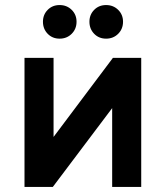

<svg xmlns="http://www.w3.org/2000/svg" viewBox="-20 -740 656 760"><path d="M77 0V-511H192V-198L427 -511H539V0H424V-312L189 0ZM216 -587Q187.5 -587 168.8 -606.2Q150 -625.5 150 -654Q150 -682 168.8 -701Q187.5 -720 216 -720Q244.5 -720 263.8 -701Q283 -682 283 -654Q283 -625.5 263.8 -606.2Q244.5 -587 216 -587ZM400 -587Q371.5 -587 352.8 -606.2Q334 -625.5 334 -654Q334 -682 352.8 -701Q371.5 -720 400 -720Q428.5 -720 447.8 -701Q467 -682 467 -654Q467 -625.5 447.8 -606.2Q428.5 -587 400 -587Z"/></svg>

Font: Overpass Mono
Style: Bold
Weight: 700
Monospace: yes
Designer: Delve Withrington, Dave Bailey
Foundry: Delve Fonts LLC
Version: Version 4.000